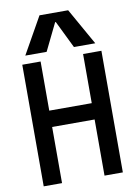

<svg xmlns="http://www.w3.org/2000/svg" viewBox="-105 -1068 811 1135"><g transform="rotate(-10 300.0 -500.0)"><path d="M63 0V-730H173V-435H428V-730H538V0H428V-337H173V0ZM90 -780 214 -1000H386L510 -780H382L302 -944H298L218 -780Z"/></g></svg>

Font: M PLUS Code Latin Expanded Medium
Style: Regular
Weight: 500
Width: 7
Designer: Coji Morishita
Foundry: UNDERFOREST DESIGN
Version: Version 1.002; ttfautohint (v1.8.3)